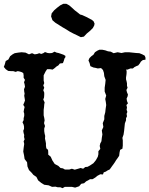

<svg xmlns="http://www.w3.org/2000/svg" viewBox="-20 -971 783 1007"><path d="M501 -710H517L532 -707L546 -702L561 -700L576 -692L597 -697L617 -693L636 -697H656L694 -693L711 -692L726 -686L739 -679L743 -669V-658L729 -656L719 -648L713 -638L705 -628L695 -624L685 -619L677 -612H664L649 -606H641L644 -599V-588L643 -578L641 -565V-555L644 -544L646 -534V-521L649 -511L643 -499L646 -487L651 -475L649 -465L644 -454L646 -441L651 -429L643 -420L646 -408L644 -395L648 -384L644 -374L646 -361L641 -351V-340L635 -324L633 -305L631 -285L628 -265L622 -248L624 -235V-207L622 -191L610 -185L607 -171L605 -154L597 -142L589 -131L581 -118L574 -108L568 -100L561 -90L555 -82L544 -77L535 -71L524 -67L520 -56L506 -57L491 -49L480 -40L465 -31H452L442 -25L432 -20L421 -10L406 -7L395 6L374 13L357 9H320L308 16L296 11H282L271 8L253 9L235 1L212 -2L196 -12L180 -25L171 -43L155 -54L145 -66L132 -79L124 -98L122 -120L109 -137L106 -157L102 -176L104 -195L107 -216L104 -230L109 -240L106 -253L107 -263L104 -273L102 -285L106 -295V-307L104 -317L98 -330L104 -341V-351L107 -363V-375L104 -385L106 -397L109 -410L102 -421L107 -433L111 -444L109 -457L107 -469L109 -480L107 -491L106 -503L111 -516L109 -529L106 -540L111 -552L104 -563V-576L102 -588L93 -593L83 -596L73 -598L62 -594L49 -598H37L23 -599L10 -608L0 -620L5 -633L10 -651L24 -659L33 -676L46 -686L57 -692L75 -695L93 -697L114 -695L132 -686L148 -692L162 -686L175 -688L186 -692L196 -688L207 -692L216 -698L230 -693L241 -692L253 -693L266 -700L277 -695L287 -693L299 -689L313 -684L323 -678V-671L318 -664L315 -653L310 -640L294 -638L286 -628L276 -622L267 -614L256 -606L243 -608H227L219 -596L209 -576V-549L212 -535L207 -523L212 -511L207 -498L212 -485V-474L211 -460L207 -449L214 -434L212 -423L211 -410L209 -395V-366L212 -353L214 -340L211 -325L216 -310L212 -297V-283L214 -270L217 -258L216 -244L219 -230L221 -219V-207L223 -193L232 -185L233 -173V-160L246 -149L255 -129L267 -111L286 -101L297 -90L310 -88L320 -82H344L357 -86L372 -81L390 -86L403 -90L416 -86L427 -95L439 -96L452 -103L470 -115L483 -131L493 -149L496 -162V-178L506 -190L503 -206L506 -219L512 -230L514 -248L517 -266L514 -287L522 -305L519 -325L527 -345V-363L532 -382L534 -400L537 -420L535 -436L532 -452L537 -470L529 -491V-511L532 -532L534 -552L527 -571L525 -589L520 -604L510 -614L493 -612L481 -615L470 -617L454 -624L450 -640L444 -654L449 -666L459 -676L470 -684L478 -697L490 -705ZM296 -943 312 -951H328L343 -943L358 -930L372 -917L389 -904L400 -895L411 -892L433 -882L463 -866L471 -859L476 -847L474 -837L467 -824L452 -809L435 -795L420 -779L404 -776L384 -786L365 -795L346 -805L327 -817L308 -828L270 -852L255 -865L248 -885L251 -901L264 -917L279 -930Z"/></svg>

Font: Tagesschrift
Style: Regular
Weight: 400
Designer: Yanone
Version: Version 2.000; ttfautohint (v1.8.4.7-5d5b)